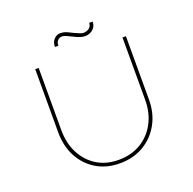

<svg xmlns="http://www.w3.org/2000/svg" viewBox="-146 -1000 1158 1154"><g transform="rotate(-20 433.0 -423.0)"><path d="M429 6Q344 6 279.5 -33Q215 -72 179 -140Q143 -208 143 -296V-700H165V-302Q165 -218 198.5 -153.5Q232 -89 291 -52.5Q350 -16 429 -16Q510 -16 571 -52.5Q632 -89 666.5 -153.5Q701 -218 701 -302V-700H723V-295Q723 -208 685.5 -140Q648 -72 582 -33Q516 6 429 6ZM493 -784Q481 -784 465 -788.5Q449 -793 411 -812Q405 -815 389.5 -822.5Q374 -830 359 -830Q345 -830 333.5 -818.5Q322 -807 322 -785H300Q300 -816 317.5 -834Q335 -852 357 -852Q381 -852 402 -842Q423 -832 441 -823Q465 -812 474.5 -809Q484 -806 491 -806Q510 -806 526 -816.5Q542 -827 543 -851H565Q565 -830 555 -815Q545 -800 528.5 -792Q512 -784 493 -784Z"/></g></svg>

Font: Lexend Exa Thin
Style: Regular
Weight: 250
Designer: Bonnie Shaver-Troup, Thomas Jockin
Foundry: Lexend
Version: Version 1.007